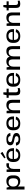

<svg xmlns="http://www.w3.org/2000/svg" viewBox="3335 -4160 1005 7715"><g transform="rotate(-90 3837.5 -302.5)"><path d="M414 9Q334 9 274.5 -23.5Q215 -56 182 -115Q149 -174 149 -255V-290Q149 -370 182.5 -428Q216 -486 276 -517.5Q336 -549 418 -549Q528 -549 588 -484.5Q648 -420 648 -303V-237Q648 -119 587 -55Q526 9 414 9ZM80 -540H157L200 -366V180H80ZM383 -77Q452 -77 490.5 -120.5Q529 -164 529 -241V-297Q529 -375 490 -418Q451 -461 383 -461Q298 -461 249 -413.5Q200 -366 200 -282V-261Q200 -176 249 -126.5Q298 -77 383 -77Z M787 -540H882L907 -331V0H787ZM879 -280Q879 -413 927.5 -481Q976 -549 1069 -549Q1086 -549 1103.5 -546.5Q1121 -544 1138 -540L1131 -439Q1099 -447 1063 -447Q986 -447 946.5 -397.5Q907 -348 907 -250Z M1452 9Q1368 9 1308.5 -20Q1249 -49 1217.5 -104Q1186 -159 1186 -236V-304Q1186 -380 1219.5 -435Q1253 -490 1315.5 -519.5Q1378 -549 1464 -549Q1596 -549 1667.5 -480Q1739 -411 1739 -283V-242H1283V-297H1645L1627 -276V-311Q1627 -384 1584.5 -425.5Q1542 -467 1468 -467Q1392 -467 1349 -425Q1306 -383 1306 -309V-223Q1306 -148 1347 -108Q1388 -68 1461 -68Q1526 -68 1566.5 -95.5Q1607 -123 1618 -172L1732 -164Q1710 -80 1637 -35.5Q1564 9 1452 9ZM1590 -702 1361 -582 1332 -632 1541 -785Z M2102 9Q1983 9 1921 -32.5Q1859 -74 1845 -162L1965 -167Q1972 -113 2005.5 -86.5Q2039 -60 2101 -60Q2160 -60 2192 -81Q2224 -102 2224 -140Q2224 -170 2204 -187Q2184 -204 2151.5 -213.5Q2119 -223 2080 -230Q2041 -237 2001.5 -246Q1962 -255 1929.5 -272Q1897 -289 1877 -318Q1857 -347 1857 -394Q1857 -469 1919 -509Q1981 -549 2101 -549Q2177 -549 2229.5 -531Q2282 -513 2313 -478Q2344 -443 2351 -389L2230 -384Q2226 -431 2194.5 -455.5Q2163 -480 2105 -480Q2047 -480 2015.5 -458.5Q1984 -437 1984 -397Q1984 -367 2004 -349.5Q2024 -332 2056.5 -322.5Q2089 -313 2128 -305.5Q2167 -298 2206.5 -289Q2246 -280 2278.5 -263.5Q2311 -247 2331 -218.5Q2351 -190 2351 -144Q2351 -69 2287.5 -30Q2224 9 2102 9Z M2727 9Q2643 9 2583.5 -20Q2524 -49 2492.5 -104Q2461 -159 2461 -236V-304Q2461 -380 2494.5 -435Q2528 -490 2590.5 -519.5Q2653 -549 2739 -549Q2871 -549 2942.5 -480Q3014 -411 3014 -283V-242H2558V-297H2920L2902 -276V-311Q2902 -384 2859.5 -425.5Q2817 -467 2743 -467Q2667 -467 2624 -425Q2581 -383 2581 -309V-223Q2581 -148 2622 -108Q2663 -68 2736 -68Q2801 -68 2841.5 -95.5Q2882 -123 2893 -172L3007 -164Q2985 -80 2912 -35.5Q2839 9 2727 9Z M3564 -296Q3564 -380 3531.5 -419Q3499 -458 3429 -458Q3350 -458 3307 -404.5Q3264 -351 3264 -251L3221 -181V-241Q3221 -390 3287.5 -469.5Q3354 -549 3476 -549Q3582 -549 3633 -491.5Q3684 -434 3684 -313V0H3564ZM3144 -540H3239L3264 -365V0H3144Z M4022 9Q3940 9 3902.5 -32Q3865 -73 3865 -158V-523L3899 -670H3984V-181Q3984 -128 4005 -105Q4026 -82 4074 -82Q4093 -82 4112.5 -85.5Q4132 -89 4150 -96L4164 -20Q4145 -11 4121 -4.5Q4097 2 4072 5.5Q4047 9 4022 9ZM3766 -540H4131V-456H3766Z M4478 9Q4394 9 4334.5 -20Q4275 -49 4243.5 -104Q4212 -159 4212 -236V-304Q4212 -380 4245.5 -435Q4279 -490 4341.5 -519.5Q4404 -549 4490 -549Q4622 -549 4693.5 -480Q4765 -411 4765 -283V-242H4309V-297H4671L4653 -276V-311Q4653 -384 4610.5 -425.5Q4568 -467 4494 -467Q4418 -467 4375 -425Q4332 -383 4332 -309V-223Q4332 -148 4373 -108Q4414 -68 4487 -68Q4552 -68 4592.5 -95.5Q4633 -123 4644 -172L4758 -164Q4736 -80 4663 -35.5Q4590 9 4478 9Z M5721 -297Q5721 -380 5689 -419Q5657 -458 5590 -458Q5512 -458 5470 -404.5Q5428 -351 5428 -251L5384 -181V-241Q5384 -390 5450 -469.5Q5516 -549 5637 -549Q5742 -549 5791.5 -491.5Q5841 -434 5841 -314V0H5721ZM4895 -540H4990L5015 -362V0H4895ZM5308 -297Q5308 -380 5276 -419Q5244 -458 5178 -458Q5100 -458 5057.5 -404.5Q5015 -351 5015 -251L4972 -181V-241Q4972 -390 5037.5 -469.5Q5103 -549 5224 -549Q5329 -549 5378.5 -491.5Q5428 -434 5428 -314V0H5308Z M6238 9Q6154 9 6094.5 -20Q6035 -49 6003.5 -104Q5972 -159 5972 -236V-304Q5972 -380 6005.5 -435Q6039 -490 6101.5 -519.5Q6164 -549 6250 -549Q6382 -549 6453.5 -480Q6525 -411 6525 -283V-242H6069V-297H6431L6413 -276V-311Q6413 -384 6370.5 -425.5Q6328 -467 6254 -467Q6178 -467 6135 -425Q6092 -383 6092 -309V-223Q6092 -148 6133 -108Q6174 -68 6247 -68Q6312 -68 6352.5 -95.5Q6393 -123 6404 -172L6518 -164Q6496 -80 6423 -35.5Q6350 9 6238 9Z M7075 -296Q7075 -380 7042.5 -419Q7010 -458 6940 -458Q6861 -458 6818 -404.5Q6775 -351 6775 -251L6732 -181V-241Q6732 -390 6798.5 -469.5Q6865 -549 6987 -549Q7093 -549 7144 -491.5Q7195 -434 7195 -313V0H7075ZM6655 -540H6750L6775 -365V0H6655Z M7533 9Q7451 9 7413.5 -32Q7376 -73 7376 -158V-523L7410 -670H7495V-181Q7495 -128 7516 -105Q7537 -82 7585 -82Q7604 -82 7623.5 -85.5Q7643 -89 7661 -96L7675 -20Q7656 -11 7632 -4.5Q7608 2 7583 5.5Q7558 9 7533 9ZM7277 -540H7642V-456H7277Z"/></g></svg>

Font: Pathway Extreme 72pt SemiBold
Style: Regular
Weight: 600
Designer: Eduardo Rodriguez Tunni
Foundry: Eduardo Rodriguez Tunni
Version: Version 1.001;gftools[0.9.26]